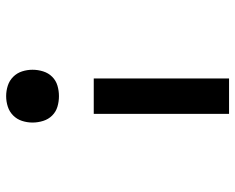

<svg xmlns="http://www.w3.org/2000/svg" viewBox="-92 -684 783 640"><g transform="rotate(90 300.0 -363.5)"><path d="M241 -284V-735H359V-284ZM300 8Q282 8 265 2.5Q248 -3 235.5 -15.5Q223 -28 217.5 -45Q212 -62 212 -80Q212 -98 217.5 -115.5Q223 -133 235.5 -145.5Q248 -158 265 -163Q282 -168 300 -168Q318 -168 335 -163Q352 -158 364.5 -145.5Q377 -133 382.5 -115.5Q388 -98 388 -80Q388 -62 382.5 -45Q377 -28 364.5 -15.5Q352 -3 335 2.5Q318 8 300 8Z"/></g></svg>

Font: Iosevka Curly Slab Extended
Style: Bold
Weight: 700
Width: 7
Monospace: yes
Designer: Belleve Invis
Foundry: Belleve Invis
Version: Version 11.1.0; ttfautohint (v1.8.3)